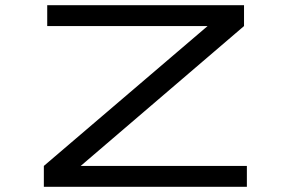

<svg xmlns="http://www.w3.org/2000/svg" viewBox="-20 -720 1140 740"><path d="M149 0V-80.5L780 -619.5H162V-700H920.5V-619.5L291 -80.5H931.5V0Z"/></svg>

Font: Trispace Expanded
Style: Regular
Weight: 400
Width: 7
Designer: Tyler Finck
Foundry: Etcetera Type Company
Version: Version 1.210; ttfautohint (v1.8.3)